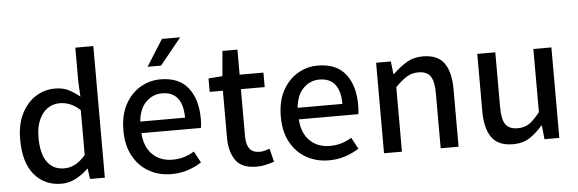

<svg xmlns="http://www.w3.org/2000/svg" viewBox="-48 -867 3106 1032"><g transform="rotate(-5 1505.5 -351.5)"><path d="M246.6 12.2Q155.8 12.2 100.6 -53.5Q45.4 -119.1 45.4 -244.1Q45.4 -325.7 74.5 -383.1Q103.5 -440.4 151.1 -470.5Q198.7 -500.5 254.9 -500.5Q297.4 -500.5 327.4 -485.6Q357.4 -470.7 388.2 -445.3L383.8 -526.9V-710H481V0H400.9L393.6 -55.7H390.6Q362.3 -27.8 325.2 -7.8Q288.1 12.2 246.6 12.2ZM269 -68.8Q300.8 -68.8 328.6 -84Q356.4 -99.1 383.8 -130.9V-373Q355.5 -398.9 328.4 -409.4Q301.3 -419.9 273.4 -419.9Q236.8 -419.9 207.5 -399.4Q178.2 -378.9 161.4 -339.6Q144.5 -300.3 144.5 -245.6Q144.5 -159.2 176.5 -114Q208.5 -68.8 269 -68.8Z M839.8 12.2Q773.4 12.2 719.7 -17.8Q666 -47.9 634.3 -105Q602.5 -162.1 602.5 -243.7Q602.5 -325.7 633.3 -383.1Q664.1 -440.4 714.6 -470.5Q765.1 -500.5 823.7 -500.5Q923.8 -500.5 973.1 -438.2Q1022.5 -376 1022.5 -270Q1022.5 -255.9 1021.5 -242.9Q1020.5 -230 1019 -221.2H697.8Q702.6 -145.5 744.9 -105Q787.1 -64.5 852.1 -64.5Q885.3 -64.5 914.1 -73Q942.9 -81.5 969.7 -98.1L1002.9 -36.6Q970.2 -15.1 929.2 -1.5Q888.2 12.2 839.8 12.2ZM696.8 -283.7H938.5Q938.5 -353 910.4 -388.9Q882.3 -424.8 826.2 -424.8Q776.9 -424.8 740.2 -389.2Q703.6 -353.5 696.8 -283.7ZM761.7 -573.7 851.6 -716.3H950.2L834.5 -573.7Z M1299.8 12.2Q1218.8 12.2 1186.3 -34.7Q1153.8 -81.5 1153.8 -157.2V-410.2H1082.5V-482.9L1158.2 -488.3L1169.9 -623.5H1251V-488.3H1379.4V-410.2H1251V-156.2Q1251 -112.3 1267.8 -89.1Q1284.7 -65.9 1323.7 -65.9Q1336.4 -65.9 1351.1 -69.8Q1365.7 -73.7 1376.5 -78.1L1394.5 -5.9Q1374.5 0.5 1350.1 6.3Q1325.7 12.2 1299.8 12.2Z M1689 12.2Q1622.6 12.2 1568.8 -17.8Q1515.1 -47.9 1483.4 -105Q1451.7 -162.1 1451.7 -243.7Q1451.7 -325.7 1482.4 -383.1Q1513.2 -440.4 1563.7 -470.5Q1614.3 -500.5 1672.9 -500.5Q1772.9 -500.5 1822.3 -438.2Q1871.6 -376 1871.6 -270Q1871.6 -255.9 1870.6 -242.9Q1869.6 -230 1868.2 -221.2H1546.9Q1551.8 -145.5 1594 -105Q1636.2 -64.5 1701.2 -64.5Q1734.4 -64.5 1763.2 -73Q1792 -81.5 1818.8 -98.1L1852.1 -36.6Q1819.3 -15.1 1778.3 -1.5Q1737.3 12.2 1689 12.2ZM1545.9 -283.7H1787.6Q1787.6 -353 1759.5 -388.9Q1731.4 -424.8 1675.3 -424.8Q1626 -424.8 1589.4 -389.2Q1552.7 -353.5 1545.9 -283.7Z M1987.3 0V-488.3H2066.9L2074.7 -419.9H2078.6Q2112.3 -453.6 2151.1 -477.1Q2189.9 -500.5 2240.2 -500.5Q2319.8 -500.5 2354.7 -451.7Q2389.6 -402.8 2389.6 -309.6V0H2293V-296.9Q2293 -361.8 2273.7 -389.4Q2254.4 -417 2208 -417Q2172.9 -417 2145.3 -399.7Q2117.7 -382.3 2084 -348.1V0Z M2683.1 12.2Q2603 12.2 2568.1 -37.1Q2533.2 -86.4 2533.2 -179.2V-488.3H2630.4V-191.9Q2630.4 -127.4 2649.4 -99.4Q2668.5 -71.3 2715.3 -71.3Q2752.9 -71.3 2778.6 -89.4Q2804.2 -107.4 2835.9 -147.5V-488.3H2933.1V0H2853L2845.7 -74.2H2842.3Q2809.1 -35.6 2772.5 -11.7Q2735.8 12.2 2683.1 12.2Z"/></g></svg>

Font: Varta Light SemiBold
Style: Regular
Weight: 600
Version: Version 1.004